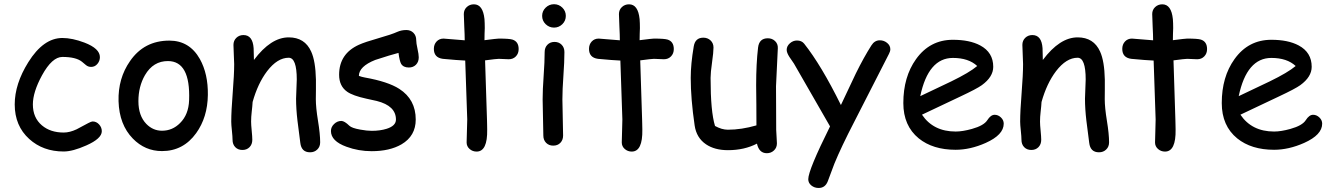

<svg xmlns="http://www.w3.org/2000/svg" viewBox="-20 -703 6443 930"><path d="M288.6 30.8Q188.5 30.8 121.6 -29.8Q51.3 -93.3 51.3 -197.3Q51.3 -296.4 117.2 -401.9Q190.4 -519 282.2 -519Q330.1 -519 389.2 -496.6Q463.9 -467.8 463.9 -426.3Q463.9 -407.7 451.7 -393.3Q439.5 -378.9 421.4 -378.9Q407.2 -378.9 396.7 -387.5Q386.2 -396 376.5 -404.3Q347.7 -427.2 282.2 -427.2Q232.4 -427.2 183.6 -338.4Q139.2 -256.8 139.2 -197.3Q139.2 -132.8 183.1 -95.7Q224.1 -61 288.6 -61Q317.9 -61 351.1 -76.7L407.7 -106.9Q422.4 -114.7 428.7 -114.7Q446.8 -114.7 460 -100.3Q473.1 -85.9 473.1 -67.4Q473.1 -31.7 397.9 1.5Q332 30.8 288.6 30.8Z M764.6 28.8Q682.6 28.8 623.5 -31.7Q557.6 -99.1 554.2 -212.9Q551.3 -323.2 609.9 -407.2Q678.2 -506.3 800.3 -506.3Q897.9 -506.3 948.2 -417Q988.3 -344.7 986.8 -243.2Q985.4 -134.8 930.2 -58.1Q867.7 28.8 764.6 28.8ZM793.9 -407.2Q722.2 -407.7 682.1 -338.9Q650.4 -283.7 650.4 -212.9Q650.4 -142.1 689 -102.5Q721.2 -69.8 764.6 -69.8Q815.4 -69.8 852.1 -106.9Q893.6 -147.9 896 -217.8Q902.8 -406.7 793.9 -407.2Z M1481.9 34.7Q1439.9 34.7 1434.6 -11.2L1420.9 -118.2Q1414.1 -175.3 1414.1 -225.1Q1414.1 -238.8 1415.8 -271.5Q1417.5 -304.2 1417.5 -317.9Q1417.5 -423.3 1378.4 -423.3Q1323.7 -423.3 1273.9 -358.4Q1229 -299.3 1203.6 -209Q1202.6 -189.9 1199.2 -161.1Q1196.3 -136.7 1196.3 -113.8Q1196.3 -99.1 1199.2 -69.8Q1202.1 -40.5 1202.1 -25.9Q1202.1 -3.9 1188.7 9.8Q1175.3 23.4 1154.3 23.4Q1132.8 23.4 1119.6 9.8Q1106.4 -3.9 1106.4 -25.9Q1106.4 -40.5 1103.3 -69.8Q1100.1 -99.1 1100.1 -113.8Q1100.1 -164.1 1107.2 -253.2Q1114.3 -342.3 1114.3 -392.6Q1114.3 -408.2 1112.5 -439Q1110.8 -469.7 1110.8 -485.4Q1110.8 -506.3 1124.8 -519.8Q1138.7 -533.2 1159.2 -533.2Q1204.1 -533.2 1208.5 -469.7L1210 -412.6Q1292 -522 1378.4 -522Q1456.5 -522 1487.3 -453.1Q1508.3 -407.2 1510.3 -317.4V-268.1L1509.8 -222.7Q1509.8 -182.1 1520.3 -117.9Q1530.8 -53.7 1530.8 -13.7Q1530.8 7.8 1516.8 21.2Q1502.9 34.7 1481.9 34.7Z M1960.4 -376Q1933.6 -376 1922.9 -394Q1915.5 -406.7 1910.2 -446.8Q1873.5 -437.5 1797.4 -412.6Q1718.8 -381.3 1718.3 -335.4Q1732.9 -330.1 1747.1 -327.6Q1859.4 -307.6 1914.1 -272.5Q1993.7 -221.2 1993.7 -124Q1993.7 -44.4 1924.8 -3.9Q1867.7 29.3 1780.3 29.3Q1716.3 29.3 1658.2 7.8Q1583 -19.5 1583 -68.4Q1583 -87.9 1598.4 -102.5Q1613.8 -117.2 1633.3 -117.2Q1648.4 -117.2 1672.4 -93.8Q1684.1 -82.5 1725.1 -75.2Q1757.8 -69.3 1780.3 -69.3Q1821.3 -69.3 1852.5 -79.1Q1897.9 -93.3 1897.9 -124Q1897.9 -190.4 1805.2 -213.9L1754.4 -225.1Q1689.5 -239.3 1662.1 -258.3Q1622.6 -285.6 1622.6 -340.8Q1622.6 -442.9 1718.8 -486.3Q1748 -499.5 1812.5 -517.8Q1877 -536.1 1904.8 -548.8Q1924.8 -557.6 1948.2 -557.6Q1969.2 -557.6 1982.7 -543.9Q1996.1 -530.3 1996.1 -508.3Q1996.1 -494.1 2002.2 -466.8Q2008.3 -439.5 2008.3 -425.3Q2008.3 -403.3 1994.9 -389.6Q1981.4 -376 1960.4 -376Z M2444.3 -416Q2434.1 -416 2420.2 -417Q2406.2 -418 2396 -418Q2384.8 -418 2329.6 -410.6L2338.9 -122.1L2339.4 -100.6L2339.8 -75.7Q2341.8 31.2 2288.6 31.2Q2269 31.2 2254.6 18.6Q2240.2 5.9 2240.2 -13.2Q2240.2 -31.7 2241.7 -68.8Q2243.2 -106 2243.2 -124.5L2233.4 -409.7Q2197.8 -411.1 2125 -418Q2081.5 -423.8 2081.5 -466.3Q2081.5 -487.8 2094.7 -502Q2107.9 -516.1 2128.4 -516.1L2231 -507.8Q2231 -532.7 2228.8 -574.5Q2226.6 -616.2 2226.6 -634.8Q2226.6 -655.3 2240.7 -668.7Q2254.9 -682.1 2275.4 -682.1Q2319.3 -682.1 2326.7 -610.4Q2328.1 -592.3 2328.1 -566.9L2327.1 -538.6L2326.7 -508.3Q2387.2 -516.1 2396 -516.1Q2446.8 -516.1 2462.4 -511.2Q2492.2 -501.5 2492.2 -465.3Q2492.2 -443.8 2478.8 -429.9Q2465.3 -416 2444.3 -416Z M2663.6 -569.3Q2640.1 -569.3 2623 -585.9Q2606 -602.5 2606 -626Q2606 -649.4 2623 -666Q2640.1 -682.6 2663.6 -682.6Q2687 -682.6 2703.9 -666Q2720.7 -649.4 2720.7 -626Q2720.7 -602.5 2703.9 -585.9Q2687 -569.3 2663.6 -569.3ZM2704.1 -221.7Q2704.1 -192.4 2705.8 -134Q2707.5 -75.7 2707.5 -46.4Q2707.5 -24.9 2694.3 -11.2Q2681.2 2.4 2659.7 2.4Q2638.7 2.4 2625.2 -11.2Q2611.8 -24.9 2611.8 -46.4Q2611.8 -75.7 2610.1 -134Q2608.4 -192.4 2608.4 -221.7Q2608.4 -267.6 2613.3 -336.2Q2618.2 -404.8 2618.2 -450.7Q2618.2 -472.7 2631.6 -486.3Q2645 -500 2666 -500Q2687 -500 2700.4 -486.3Q2713.9 -472.7 2713.9 -450.7Q2713.9 -404.8 2709 -336.2Q2704.1 -267.6 2704.1 -221.7Z M3195.8 -416Q3185.5 -416 3171.6 -417Q3157.7 -418 3147.5 -418Q3136.2 -418 3081.1 -410.6L3090.3 -122.1L3090.8 -100.6L3091.3 -75.7Q3093.3 31.2 3040 31.2Q3020.5 31.2 3006.1 18.6Q2991.7 5.9 2991.7 -13.2Q2991.7 -31.7 2993.2 -68.8Q2994.6 -106 2994.6 -124.5L2984.9 -409.7Q2949.2 -411.1 2876.5 -418Q2833 -423.8 2833 -466.3Q2833 -487.8 2846.2 -502Q2859.4 -516.1 2879.9 -516.1L2982.4 -507.8Q2982.4 -532.7 2980.2 -574.5Q2978 -616.2 2978 -634.8Q2978 -655.3 2992.2 -668.7Q3006.3 -682.1 3026.9 -682.1Q3070.8 -682.1 3078.1 -610.4Q3079.6 -592.3 3079.6 -566.9L3078.6 -538.6L3078.1 -508.3Q3138.7 -516.1 3147.5 -516.1Q3198.2 -516.1 3213.9 -511.2Q3243.7 -501.5 3243.7 -465.3Q3243.7 -443.8 3230.2 -429.9Q3216.8 -416 3195.8 -416Z M3738.8 -285.2Q3738.8 -250 3739.3 -179.7Q3739.7 -109.4 3739.7 -74.2Q3739.7 -63.5 3741.5 -41.5Q3743.2 -19.5 3743.2 -8.8Q3743.2 12.2 3729 25.6Q3714.8 39.1 3694.3 39.1Q3656.7 39.1 3646.5 -7.3Q3585.4 24.4 3505.9 24.4Q3441.9 24.4 3399.9 -3.9Q3353.5 -35.2 3344.7 -95.2Q3325.7 -224.6 3325.7 -325.7Q3325.7 -392.6 3340.3 -478Q3347.2 -520.5 3386.7 -520.5Q3407.7 -520.5 3421.9 -507.1Q3436 -493.7 3436 -472.7Q3436 -450.2 3429 -400.9Q3421.9 -351.6 3421.9 -325.7Q3421.9 -244.1 3427.2 -186Q3432.6 -127.9 3443.4 -92.8Q3459.5 -84 3475.1 -79.3Q3490.7 -74.7 3505.9 -74.7Q3571.3 -74.7 3644 -95.7L3643.6 -194.8L3642.6 -289.6Q3642.6 -395 3651.9 -472.7Q3657.2 -517.6 3699.2 -517.6Q3720.2 -517.6 3734.4 -503.9Q3748.5 -490.2 3747.6 -469.7Z M4286.1 -442.4 4117.2 -111.8Q4054.7 8.8 4021.5 89.8L3989.3 175.8Q3976.6 207.5 3945.3 207.5Q3924.8 207.5 3909.9 195.3Q3895 183.1 3895 165Q3895 121.1 4000.5 -90.8L3825.7 -395L3803.7 -427.2Q3790.5 -447.8 3790.5 -461.4Q3790.5 -479.5 3805.9 -493.2Q3821.3 -506.8 3840.3 -506.8Q3862.8 -506.8 3875 -491.7Q3958 -387.2 4053.2 -194.3L4125.5 -347.2Q4164.6 -426.3 4200.7 -482.9Q4216.3 -507.8 4241.7 -507.8Q4261.7 -507.8 4277.1 -495.1Q4292.5 -482.4 4292.5 -464.4Q4292.5 -454.6 4286.1 -442.4Z M4608.9 22.5Q4498.5 22.5 4430.2 -32.7Q4355.5 -93.8 4355.5 -203.6Q4355.5 -330.6 4417 -416.5Q4483.9 -510.3 4595.7 -510.3Q4676.8 -510.3 4728 -482.9Q4791 -449.2 4791 -379.4Q4791 -330.6 4735.8 -290.5Q4711.4 -272.9 4632.3 -235.8L4445.8 -147.5Q4473.1 -106.9 4513.9 -86.4Q4554.7 -65.9 4608.9 -65.9Q4642.6 -65.9 4688 -78.6Q4745.6 -94.7 4762.2 -120.8Q4778.8 -147 4797.9 -147Q4814.9 -147 4828.4 -134Q4841.8 -121.1 4841.8 -104Q4841.8 -49.8 4754.4 -10.7Q4679.7 22.5 4608.9 22.5ZM4595.7 -422.4Q4536.1 -422.4 4496.6 -376.2Q4457 -330.1 4437.5 -237.3L4587.4 -308.6Q4675.8 -351.6 4713.4 -383.3Q4671.4 -422.4 4595.7 -422.4Z M5303.2 34.7Q5261.2 34.7 5255.9 -11.2L5242.2 -118.2Q5235.4 -175.3 5235.4 -225.1Q5235.4 -238.8 5237.1 -271.5Q5238.8 -304.2 5238.8 -317.9Q5238.8 -423.3 5199.7 -423.3Q5145 -423.3 5095.2 -358.4Q5050.3 -299.3 5024.9 -209Q5023.9 -189.9 5020.5 -161.1Q5017.6 -136.7 5017.6 -113.8Q5017.6 -99.1 5020.5 -69.8Q5023.4 -40.5 5023.4 -25.9Q5023.4 -3.9 5010 9.8Q4996.6 23.4 4975.6 23.4Q4954.1 23.4 4940.9 9.8Q4927.7 -3.9 4927.7 -25.9Q4927.7 -40.5 4924.6 -69.8Q4921.4 -99.1 4921.4 -113.8Q4921.4 -164.1 4928.5 -253.2Q4935.5 -342.3 4935.5 -392.6Q4935.5 -408.2 4933.8 -439Q4932.1 -469.7 4932.1 -485.4Q4932.1 -506.3 4946 -519.8Q4960 -533.2 4980.5 -533.2Q5025.4 -533.2 5029.8 -469.7L5031.2 -412.6Q5113.3 -522 5199.7 -522Q5277.8 -522 5308.6 -453.1Q5329.6 -407.2 5331.5 -317.4V-268.1L5331.1 -222.7Q5331.1 -182.1 5341.6 -117.9Q5352.1 -53.7 5352.1 -13.7Q5352.1 7.8 5338.1 21.2Q5324.2 34.7 5303.2 34.7Z M5778.8 -416Q5768.6 -416 5754.6 -417Q5740.7 -418 5730.5 -418Q5719.2 -418 5664.1 -410.6L5673.3 -122.1L5673.8 -100.6L5674.3 -75.7Q5676.3 31.2 5623 31.2Q5603.5 31.2 5589.1 18.6Q5574.7 5.9 5574.7 -13.2Q5574.7 -31.7 5576.2 -68.8Q5577.6 -106 5577.6 -124.5L5567.9 -409.7Q5532.2 -411.1 5459.5 -418Q5416 -423.8 5416 -466.3Q5416 -487.8 5429.2 -502Q5442.4 -516.1 5462.9 -516.1L5565.4 -507.8Q5565.4 -532.7 5563.2 -574.5Q5561 -616.2 5561 -634.8Q5561 -655.3 5575.2 -668.7Q5589.4 -682.1 5609.9 -682.1Q5653.8 -682.1 5661.1 -610.4Q5662.6 -592.3 5662.6 -566.9L5661.6 -538.6L5661.1 -508.3Q5721.7 -516.1 5730.5 -516.1Q5781.2 -516.1 5796.9 -511.2Q5826.7 -501.5 5826.7 -465.3Q5826.7 -443.8 5813.2 -429.9Q5799.8 -416 5778.8 -416Z M6151.4 22.5Q6041 22.5 5972.7 -32.7Q5897.9 -93.8 5897.9 -203.6Q5897.9 -330.6 5959.5 -416.5Q6026.4 -510.3 6138.2 -510.3Q6219.2 -510.3 6270.5 -482.9Q6333.5 -449.2 6333.5 -379.4Q6333.5 -330.6 6278.3 -290.5Q6253.9 -272.9 6174.8 -235.8L5988.3 -147.5Q6015.6 -106.9 6056.4 -86.4Q6097.2 -65.9 6151.4 -65.9Q6185.1 -65.9 6230.5 -78.6Q6288.1 -94.7 6304.7 -120.8Q6321.3 -147 6340.3 -147Q6357.4 -147 6370.8 -134Q6384.3 -121.1 6384.3 -104Q6384.3 -49.8 6296.9 -10.7Q6222.2 22.5 6151.4 22.5ZM6138.2 -422.4Q6078.6 -422.4 6039.1 -376.2Q5999.5 -330.1 5980 -237.3L6129.9 -308.6Q6218.3 -351.6 6255.9 -383.3Q6213.9 -422.4 6138.2 -422.4Z"/></svg>

Font: TUNJUNG BIRU
Style: Regular
Weight: 400
Designer: R.S. Wihananto
Foundry: R.S. Wihananto
Version: Version 2.0.1